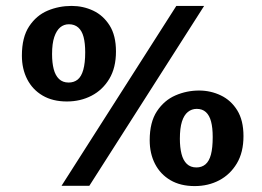

<svg xmlns="http://www.w3.org/2000/svg" viewBox="-20 -617 884 649"><path d="M576 -597H670L282 11H188ZM54 -429Q54 -491 78.5 -528Q103 -565 141 -581Q179 -597 222 -597Q261 -597 295 -581Q329 -565 350.5 -531Q372 -497 372 -443Q372 -388 349.5 -350.5Q327 -313 289.5 -293.5Q252 -274 206 -274Q158 -274 124 -294Q90 -314 72 -349Q54 -384 54 -429ZM156 -434Q156 -405 161.5 -383.5Q167 -362 179.5 -350Q192 -338 212 -338Q230 -338 242.5 -348Q255 -358 261.5 -381Q268 -404 268 -440Q268 -471 262.5 -492Q257 -513 244.5 -524Q232 -535 213 -535Q196 -535 183.5 -524.5Q171 -514 163.5 -492Q156 -470 156 -434ZM486 -143Q486 -204 510.5 -241Q535 -278 573 -294.5Q611 -311 653 -311Q692 -311 726.5 -294.5Q761 -278 782 -244Q803 -210 803 -157Q803 -102 780.5 -64.5Q758 -27 721 -7.5Q684 12 638 12Q590 12 556 -8Q522 -28 504 -63Q486 -98 486 -143ZM588 -148Q588 -119 593.5 -97Q599 -75 611.5 -63Q624 -51 644 -51Q662 -51 674.5 -61.5Q687 -72 693 -94.5Q699 -117 699 -154Q699 -185 693.5 -206Q688 -227 676 -238Q664 -249 645 -249Q628 -249 615 -238.5Q602 -228 595 -206Q588 -184 588 -148Z"/></svg>

Font: Literata 18pt
Style: Bold Italic
Weight: 700
Italic angle: -2°
Designer: Latin by Veronika Burian and Jose Scaglione. Greek by Irene Vlachou. Cyrillic by Vera Evstafieva
Foundry: TypeTogether
Version: Version 3.103;gftools[0.9.29]